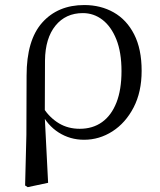

<svg xmlns="http://www.w3.org/2000/svg" viewBox="-20 -551 646 777"><path d="M81.6 199.6 86.8 -5.5 87.6 -245.2Q87.6 -388.7 150.9 -459.6Q214.3 -530.6 321 -530.6Q387.7 -530.6 440.2 -500.8Q492.7 -471 522.9 -411.9Q553.2 -352.7 553.2 -264.3Q553.2 -178.8 520.7 -116.2Q488.2 -53.6 435.1 -19.5Q382 14.6 320.2 14.6Q263.7 14.6 217.5 -14.7Q171.4 -44.1 145.4 -97.7H142L155.8 -113.1Q182.3 -73.6 218.9 -51.7Q255.6 -29.8 302.7 -29.8Q355.4 -29.8 393.1 -56.9Q430.8 -83.9 451.3 -136.1Q471.7 -188.2 471.7 -263.1Q471.7 -339.4 450.8 -391.7Q429.8 -443.9 394.5 -471Q359.2 -498 315.3 -498Q245.8 -498 204.4 -447.1Q163.1 -396.2 162.1 -306.4L161.3 -94.1L160.8 -84.8L174.7 188.8L92.2 206.4Z"/></svg>

Font: Noto Serif HK
Style: Regular
Weight: 200
Designer: Ryoko NISHIZUKA 西塚涼子 (kana & ideographs); Frank Grießhammer (Latin, Greek & Cyrillic); Wenlong ZHANG 张文龙 (bopomofo); San
Foundry: Adobe
Version: Version 2.001;hotconv 1.1.0;makeotfexe 2.6.0